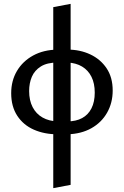

<svg xmlns="http://www.w3.org/2000/svg" viewBox="-20 -686 642 995"><path d="M256 289V-649L346 -666V272ZM279 10Q210 10 155.5 -14Q101 -38 69.5 -86Q38 -134 38 -203Q38 -268 68 -318.5Q98 -369 152 -398.5Q206 -428 279 -429V-362Q224 -362 191.5 -341.5Q159 -321 145 -288Q131 -255 131 -214Q131 -166 149 -131Q167 -96 200.5 -77Q234 -58 279 -57ZM330 10V-57Q374 -57 405.5 -74Q437 -91 454 -124.5Q471 -158 471 -206Q471 -254 454 -288Q437 -322 405.5 -341Q374 -360 330 -362V-429Q395 -429 448 -404Q501 -379 532.5 -332Q564 -285 564 -217Q564 -153 535 -102Q506 -51 453.5 -21.5Q401 8 330 10Z"/></svg>

Font: Ysabeau Infant SemiBold
Style: Regular
Weight: 600
Designer: Christian Thalmann (Catharsis Fonts)
Version: Version 2.002; featfreeze: ss01,ss02,lnum